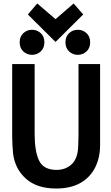

<svg xmlns="http://www.w3.org/2000/svg" viewBox="-20 -1064 637 1103"><path d="M555 -230V-696H431V-296Q431 -285 430.5 -267Q430 -249 429.5 -232Q429 -215 428 -206Q422 -146 388 -117Q354 -88 305 -88Q231 -88 205 -140.5Q179 -193 179 -296V-696H50V-278Q50 -254 51.5 -230Q53 -206 55 -183Q66 -93 129.5 -37Q193 19 302 19Q386 19 442 -13Q498 -45 526.5 -101.5Q555 -158 555 -230ZM194 -1044 140 -981 299 -823 458 -981 403 -1044 299 -954ZM235 -821Q235 -854 214 -873.5Q193 -893 164 -893Q135 -893 114 -873.5Q93 -854 93 -821Q93 -788 114 -768.5Q135 -749 164 -749Q193 -749 214 -768.5Q235 -788 235 -821ZM498 -821Q498 -854 477 -873.5Q456 -893 427 -893Q398 -893 377 -873.5Q356 -854 356 -821Q356 -788 377 -768.5Q398 -749 427 -749Q456 -749 477 -768.5Q498 -788 498 -821Z"/></svg>

Font: Repo DemiBold
Style: Regular
Weight: 600
Designer: Stefan Peev
Foundry: Context Ltd
Version: Version 1.502